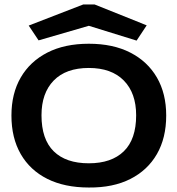

<svg xmlns="http://www.w3.org/2000/svg" viewBox="-20 -825 790 856"><path d="M376 11Q268 11 191 -27.5Q114 -66 72.5 -138Q31 -210 31 -310Q31 -408 72.5 -479.5Q114 -551 191 -590.5Q268 -630 376 -630Q484 -630 561 -590.5Q638 -551 679.5 -479.5Q721 -408 721 -310Q721 -210 679.5 -138Q638 -66 561 -27Q484 12 376 11ZM376 -97Q477 -97 532 -150.5Q587 -204 587 -311Q587 -410 532 -466Q477 -522 376 -522Q274 -522 219.5 -466Q165 -410 165 -311Q165 -204 219.5 -150.5Q274 -97 376 -97ZM152 -645 108 -711 351 -805H402L634 -712L589 -644L376 -710Z"/></svg>

Font: Inconsolata ExtraExpanded ExtraBold
Style: Regular
Weight: 800
Width: 8
Monospace: yes
Designer: Raph Levien, Cyreal, Brenton Simpson
Foundry: Raph Levien, Cyreal, Google
Version: Version 3.001; ttfautohint (v1.8.2.53-6de2)